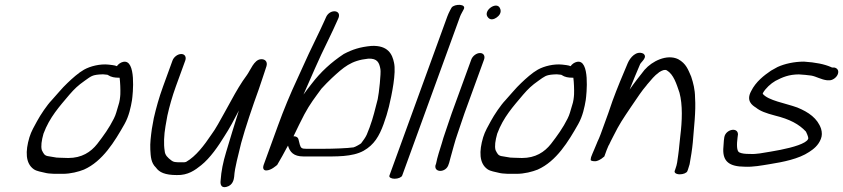

<svg xmlns="http://www.w3.org/2000/svg" viewBox="-20 -696 3434 782"><path d="M438.4 -430.9 421.9 -432.9C388.1 -436.4 348.6 -427 322.3 -412.3C300.3 -400 273.7 -376.2 254.5 -357.7C233.5 -338.4 207.7 -306.2 190.5 -287.8C171.4 -268 144.8 -228.2 131 -202.7C121 -184.3 106.9 -160.6 99.8 -136.7C82.9 -80 83.2 -30.7 117.8 -6.6C130.1 1.9 149.2 3.9 162.7 7.6C181.4 12.8 210.8 12 235.7 12C268.1 12 300.4 3.3 322 -5.3C398.3 -39.3 446.9 -119.5 487.3 -191C505.3 -222.9 513 -260.2 517.6 -288C521 -311.1 536.2 -456.4 481.5 -444C471.6 -441.8 462.1 -435.2 456 -426.5C452.6 -428.1 444.1 -430.4 438.4 -430.9ZM453.6 -238 453.5 -237.6C451.2 -229.8 447.7 -220.8 443.6 -212.8C424.8 -174.9 401.9 -143.4 376 -109.8C349.5 -76.4 312.9 -52.5 257.9 -52.5C246.5 -52.5 235.7 -52.8 225.4 -53.5H224.8C214 -53.5 205.3 -54.5 198.2 -56.2L173.7 -60.3C160.6 -63.1 157.2 -70.9 150.3 -84.6C146 -100.3 149.1 -123.2 157.1 -151.5C182.2 -219.1 222.6 -262.7 262.8 -310.5C283.1 -334 297.6 -347.9 324.7 -366.9C350.1 -384.9 354.9 -390.2 384.5 -392.6C400.2 -393.8 397.9 -393.7 415.8 -391.7C418.2 -391.4 417.1 -391.8 419.5 -390.5C432.8 -381.6 447.3 -379.5 463.6 -379.5H467.2C469.6 -362.2 470.9 -329.7 470.1 -311.7C469.5 -300 467.4 -281.4 462.2 -267L462 -266.4C458.1 -252.2 454.9 -241.5 453.6 -238Z M643.9 -343.2C627.6 -298.5 615.9 -255.9 606.5 -215.2L598.5 -171C594.6 -142.1 590.8 -113.2 592.2 -87.3C593.7 -58.3 594.9 -32.6 615.2 -13.4C628.6 5.8 652 17 700.2 17C745.8 18.4 774.8 -3.4 799.2 -22.9C836.4 -52.6 869.2 -100.9 894 -141.2C914.9 -173.1 933.6 -208.4 953 -246C934.6 -188.8 916.8 -129.1 901.3 -77.7C888.2 -34.9 881.1 2 878.7 37.7C877.8 44.3 874.4 72.1 902.6 65.1C929.4 58.4 932.5 33.2 933.7 24.3C936.3 -16.6 950.6 -62.2 962.3 -113.7C978.8 -174.4 1008.4 -262.1 1034 -332.4C1044.6 -361.6 1049.4 -380.1 1057.4 -402.2C1060.5 -410.7 1064.1 -422.1 1065.4 -426.6C1070.8 -445.3 1059 -456.6 1041.4 -454.7C1014.5 -451.7 1000.4 -410.8 985.8 -390.5C962.1 -358.8 941.7 -323.5 921.1 -285.7L894.1 -236.8C879.1 -209.7 857.1 -168.8 841.7 -148.9C811.4 -103.7 778.2 -59.7 738.1 -36.7C737.1 -36.2 732.3 -34.4 720.9 -35H720.5C692.3 -35 687.2 -35.7 678.4 -42.2C663.2 -53.5 651.7 -64.3 650.7 -81.8C646.2 -108.6 647.8 -145.8 654 -181.8L661.7 -225C669.8 -261.6 681.4 -303.2 696.2 -343.9L734.6 -449.5C739.7 -463.6 733.1 -476 718.3 -476C703.4 -476 687.7 -463.6 682.6 -449.5Z M1219.7 -230.4C1243.1 -274 1262.6 -298.2 1289.2 -334.8C1301.1 -347.9 1319.1 -366.4 1331.5 -377.9C1379.2 -421.8 1408.9 -449.7 1479.8 -457.1C1517.5 -458.9 1524.9 -440.1 1529.4 -414.4C1532.5 -400.3 1523.7 -315.9 1518.4 -292C1506.8 -248.1 1501.3 -220.6 1485.2 -176.5C1481.2 -165.5 1477.3 -155.6 1473.7 -147.5C1468.3 -135.5 1459.6 -124.1 1450.9 -112.4C1448.4 -109.7 1427.7 -97.6 1419.9 -95.8C1395.8 -92.1 1335.5 -90 1298.7 -90H1227.2C1209.7 -90 1205.2 -92.6 1201.1 -107L1195.8 -127.9C1193.8 -136.9 1185.1 -141.7 1175.4 -140.9C1190.4 -171.7 1205.4 -203.8 1219.7 -230.4ZM1215.8 -58.8H1287.3C1347.6 -58.8 1414.6 -56.3 1460.8 -81.9C1504 -106.3 1524.6 -141.8 1542.4 -190.7C1550.9 -214.1 1558.9 -239.9 1564 -261.2C1576 -311.3 1594.2 -399.6 1584.8 -440.6C1577.9 -475.2 1560.3 -512 1493.1 -509L1492.7 -509C1446 -504.6 1415.5 -494.6 1380.1 -476C1329.2 -442.4 1286 -402.9 1248.9 -354.3C1237.1 -339.4 1226.5 -325.5 1216 -310.7C1231 -345.2 1247.8 -382.8 1262.9 -417.5L1288.2 -473.3C1311.5 -522.6 1331.7 -561.8 1353.2 -610.5L1358.7 -623L1358.9 -623.5C1371.1 -656.9 1321.9 -660.4 1307.4 -624.8L1302.4 -613.5C1281.1 -565.9 1261.5 -528.2 1237.9 -477.7L1213.5 -424.3C1205.9 -407.1 1198.5 -390.9 1191.1 -375.1C1162.4 -314 1135.7 -249.3 1112.3 -184.9L1053.5 -23.4C1050.2 -14.2 1051 -1.4 1064.7 -1.8C1084.8 -2.3 1104.1 -20.8 1108.9 -24.2C1115.6 -36.3 1122.3 -48.1 1129.9 -60.8L1148.3 -94.8C1149.4 -96.6 1151.5 -100.2 1153 -102.9C1160.6 -76.8 1175.9 -58.8 1215.8 -58.8Z M1587.4 32C1601 32 1615.4 26.4 1618.1 19L1853.9 -629C1855.6 -633.5 1858 -638.5 1861.4 -644.6L1867.7 -656.3C1883.5 -681.4 1830.3 -681.2 1819.2 -664.9L1813.1 -653.8C1808.5 -645 1804.9 -637.1 1801.9 -629L1566.1 19C1563.4 26.4 1573.7 32 1587.4 32Z M1819.8 -234.6C1810.4 -208.8 1800.3 -175.6 1791.8 -152.1C1787.6 -140.5 1783.4 -127 1779.7 -113.4C1771 -85.5 1761.5 -57.3 1755.9 -28.9L1753.5 -22.3C1747.8 8.4 1797.8 7.9 1807.1 -26.6L1809.3 -32.6C1810.3 -37.2 1811.9 -43.5 1814.8 -53.4C1823.9 -84.2 1832.4 -120.7 1843.8 -152.1C1853 -177.5 1862.5 -208.9 1871.8 -234.6L1951.5 -453.5C1956.6 -467.6 1950 -480 1935.1 -480C1920.3 -480 1904.6 -467.6 1899.5 -453.5ZM2003 -624.9C2026 -641.2 2018.9 -659.1 2014.9 -665.3C1999.6 -689.4 1948.8 -653.3 1965.5 -627.8C1969.1 -622.1 1980.3 -608.9 2003 -624.9Z M2286.4 -430.9 2269.9 -432.9C2236.1 -436.4 2196.6 -427 2170.3 -412.3C2148.3 -400 2121.7 -376.2 2102.5 -357.7C2081.5 -338.4 2055.7 -306.2 2038.5 -287.8C2019.4 -268 1992.8 -228.2 1979 -202.7C1969 -184.3 1954.9 -160.6 1947.8 -136.7C1930.9 -80 1931.2 -30.7 1965.8 -6.6C1978.1 1.9 1997.2 3.9 2010.7 7.6C2029.4 12.8 2058.8 12 2083.7 12C2116.1 12 2148.4 3.3 2170 -5.3C2246.3 -39.3 2294.9 -119.5 2335.3 -191C2353.3 -222.9 2361 -260.2 2365.6 -288C2369 -311.1 2384.2 -456.4 2329.5 -444C2319.6 -441.8 2310.1 -435.2 2304 -426.5C2300.6 -428.1 2292.1 -430.4 2286.4 -430.9ZM2301.6 -238 2301.5 -237.6C2299.2 -229.8 2295.7 -220.8 2291.6 -212.8C2272.8 -174.9 2249.9 -143.4 2224 -109.8C2197.5 -76.4 2160.9 -52.5 2105.9 -52.5C2094.5 -52.5 2083.7 -52.8 2073.4 -53.5H2072.8C2062 -53.5 2053.3 -54.5 2046.2 -56.2L2021.7 -60.3C2008.6 -63.1 2005.2 -70.9 1998.3 -84.6C1994 -100.3 1997.1 -123.2 2005.1 -151.5C2030.2 -219.1 2070.6 -262.7 2110.8 -310.5C2131.1 -334 2145.6 -347.9 2172.7 -366.9C2198.1 -384.9 2202.9 -390.2 2232.5 -392.6C2248.2 -393.8 2245.9 -393.7 2263.8 -391.7C2266.2 -391.4 2265.1 -391.8 2267.5 -390.5C2280.8 -381.6 2295.3 -379.5 2311.6 -379.5H2315.2C2317.6 -362.2 2318.9 -329.7 2318.1 -311.7C2317.5 -300 2315.4 -281.4 2310.2 -267L2310 -266.4C2306.1 -252.2 2302.9 -241.5 2301.6 -238Z M2387.4 -56C2386.9 -52.1 2385.5 -47.2 2385.7 -44C2387.8 -40.2 2398.8 -38.5 2407.9 -39.6C2426.4 -44.3 2435.4 -54.3 2441.4 -58.7L2450.8 -84.6C2453 -89.5 2456.3 -97.5 2458.7 -103.6L2460.1 -105.2C2464.3 -114.7 2470.7 -127.2 2479 -143.2C2503 -191.3 2515.9 -209.8 2550.6 -261.4C2580.1 -304.3 2591.9 -323.6 2614 -349.3L2614.8 -350.7C2633.8 -372.7 2644.9 -387.6 2663.2 -400.5L2663.8 -401.4C2677.9 -410.1 2686.8 -413.7 2695.7 -409.6C2723.9 -392.8 2735.1 -354.5 2747.4 -318.7C2760.8 -269.2 2758.5 -203.7 2750.7 -141.1C2747 -112.1 2746.3 -92.4 2742.3 -64.5C2738 -37.2 2739 -30.3 2730.2 -6L2728 0C2725.3 7.5 2734 14 2748.9 14C2762.6 14 2776.9 8.4 2779.6 1L2782.2 -6C2784.3 -11.9 2786.2 -19.3 2788.7 -27C2793.7 -53.9 2799.2 -88.5 2801.7 -115.7C2806.1 -176.4 2814.9 -241 2810.9 -298.7C2810.6 -331.6 2803.8 -357.4 2795.1 -384C2782.5 -412.6 2775.1 -436.7 2742.2 -455C2695.5 -477.4 2634.9 -445.7 2606.4 -412.7L2606.3 -413C2583.8 -384.5 2564.9 -360.6 2544.3 -331C2558 -365.7 2574.1 -404.2 2587.3 -435C2592.7 -445.1 2619.6 -464.1 2599.5 -478C2571.5 -490.4 2546.8 -462.3 2536.8 -439C2517.1 -392.7 2493.3 -336 2474.6 -284.8C2468.6 -266.4 2463.1 -250.3 2457.5 -235L2426.6 -150C2422.2 -138 2417.5 -127.2 2412.7 -117.3L2411.9 -115C2406.1 -99.2 2394.3 -75 2387.4 -56Z M3377.7 -421H3369.7C3368.9 -421 3366.4 -421.7 3364.4 -423C3337 -434.9 3301.7 -441.9 3254.8 -445H3254.2C3215 -445 3175.8 -436.3 3146.9 -423.1L3120.3 -408.3C3092.5 -389.4 3058.1 -363.3 3039.2 -324.5C3018 -285.2 3043.4 -267.3 3059 -257.6C3076.6 -243.3 3099.5 -235.2 3135.8 -225.5C3197 -210.5 3234.8 -189.9 3262.6 -159.9C3264.1 -157.7 3272.4 -138.6 3272.2 -132.5L3271.8 -131.5C3269.5 -125.1 3267.3 -123.2 3256.8 -116.2C3229.4 -99.8 3170.4 -87 3120.3 -78.7C3087.4 -73.3 3060.8 -67.3 3034.6 -69H3034C3013.5 -69 3001.1 -70.6 2991.3 -75.2C2979.9 -80.1 2980.4 -109 2983.9 -135.3L2985.7 -149.2C2984.6 -179.7 2935.4 -169.3 2930 -136.9L2928.2 -123.4C2927.5 -113.7 2926.7 -102.7 2925.8 -88.7C2924.3 -38.8 2949.9 -17.3 3013.4 -17C3047.5 -15.3 3081.2 -22 3114.1 -27.3C3169.5 -36.2 3232.9 -48.4 3275.7 -77.1C3292.9 -88.2 3313 -103.4 3323.3 -130.1C3328.5 -142.9 3328.5 -156.7 3324.2 -171.5C3309.7 -213.9 3273.7 -239.3 3227.2 -258.2C3178.7 -275.8 3109.4 -286.3 3086.6 -313.8C3086.9 -315.1 3087.1 -316.1 3087.5 -317.5C3097.8 -335.8 3119.1 -355.7 3138.3 -366.6C3167.3 -381.9 3193.3 -392.7 3233.5 -393C3251.3 -391.7 3268 -390.7 3284 -388.2C3304.2 -384.8 3324.6 -371.6 3349.1 -369H3355.7C3369.4 -367.6 3387 -379.3 3392.4 -394C3398 -409.6 3389.5 -418.9 3377.7 -421Z"/></svg>

Font: Take Off
Style: Moose
Weight: 400
Foundry: Cannot Into Space Fonts
Version: Version 0.89